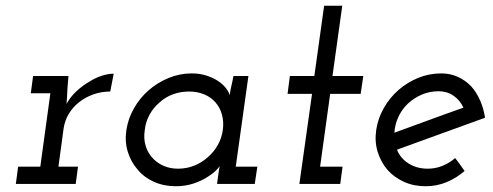

<svg xmlns="http://www.w3.org/2000/svg" viewBox="-20 -639 1711 667"><path d="M43 -60H120L155 -315H87L95 -375H218L216 -353Q214 -332 213.5 -315.5Q213 -299 211 -278Q225 -303 246 -322.5Q267 -342 290 -355Q312 -369 334 -376Q356 -383 375 -383L363 -321Q332 -321 304 -311Q276 -301 255 -284Q233 -267 219 -243.5Q205 -220 201 -193L183 -60H251L243 0H35Z M419 -187Q425 -227 445.5 -263Q466 -299 496.5 -325.5Q527 -352 565.5 -368Q604 -384 646 -384Q674 -384 697 -376.5Q720 -369 737 -358Q755 -346 765.5 -332Q776 -318 778 -308Q780 -325 784 -341.5Q788 -358 791 -375H843L799 -60H874L865 0H734L738 -30Q739 -39 740.5 -46.5Q742 -54 743 -62Q739 -55 728.5 -45Q718 -35 702 -25Q681 -11 652.5 -1.5Q624 8 591 8Q549 8 514.5 -7.5Q480 -23 458 -50Q435 -76 424 -111.5Q413 -147 419 -187ZM483 -188Q478 -157 486.5 -130.5Q495 -104 514 -86Q529 -71 550.5 -62Q572 -53 599 -53Q628 -53 654.5 -63.5Q681 -74 702 -93Q723 -111 736.5 -135Q750 -159 754 -187Q758 -216 751 -241Q744 -266 728 -284Q712 -302 688.5 -311.5Q665 -321 637 -321Q607 -321 581 -311.5Q555 -302 534 -283Q513 -265 499.5 -240.5Q486 -216 483 -188Z M1106 -619H1169L1135 -375H1242L1233 -313H1127L1092 -60H1170L1162 0H1020L1064 -313H979L987 -375H1072Z M1665 -230Q1588 -202 1512 -174.5Q1436 -147 1359 -119Q1371 -89 1399.5 -71Q1428 -53 1466 -53Q1493 -53 1517.5 -63Q1542 -73 1561 -90Q1570 -79 1578 -67.5Q1586 -56 1594 -45Q1565 -20 1531 -6Q1497 8 1458 8Q1417 8 1383 -7.5Q1349 -23 1326 -49Q1303 -76 1292 -111.5Q1281 -147 1287 -188Q1293 -228 1313.5 -264Q1334 -300 1364.5 -326.5Q1395 -353 1433 -368.5Q1471 -384 1513 -384Q1544 -384 1570.5 -372Q1597 -360 1617 -339Q1635 -319 1647.5 -291Q1660 -263 1665 -230ZM1504 -322Q1472 -322 1444.5 -310Q1417 -298 1396.5 -278.5Q1376 -259 1364 -233Q1352 -207 1350 -178Q1411 -200 1470.5 -222Q1530 -244 1590 -265Q1578 -291 1555.5 -306.5Q1533 -322 1504 -322Z"/></svg>

Font: Josefin Slab SemiBold
Style: Italic
Weight: 600
Italic angle: -12°
Designer: Santiago Orozco
Foundry: Typemade
Version: Version 2.000